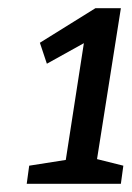

<svg xmlns="http://www.w3.org/2000/svg" viewBox="-20 -793 320 467"><path d="M280 -390 274 -346H45L51 -390L140 -404L184 -688L94 -638L77 -689L212 -773H274L216 -406Z"/></svg>

Font: Bitter Medium
Style: Italic
Weight: 500
Italic angle: -9°
Designer: Sol Matas, and Bitter project Authors
Foundry: Sol Matas
Version: Version 2.001